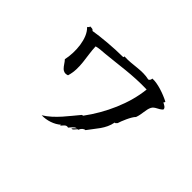

<svg xmlns="http://www.w3.org/2000/svg" viewBox="-120 -920 1240 1240"><g transform="rotate(45 500.0 -300.5)"><path d="M870 -546C871 -563 853 -570 838 -578C838 -584 845 -583 843 -591C797 -615 723 -641 678 -637C678 -624 672 -618 664 -614C594 -631 527 -607 452 -611C445 -612 454 -601 443 -602C364 -602 250 -592 187 -581C183 -591 170 -592 155 -591C159 -578 145 -583 146 -573C199 -523 208 -407 190 -326C204 -312 215 -289 230 -275C242 -264 257 -259 278 -267C305 -354 275 -437 272 -525C290 -531 322 -533 349 -535C461 -545 569 -565 702 -561C688 -420 619 -269 532 -152L522 -149C474 -93 415 -9 340 36C388 37 438 21 473 -10C473 -10 468 -4 473 -2C484 -13 496 -36 517 -28C528 -39 539 -60 561 -66C561 -66 542 -46 536 -40C551 -33 563 -68 575 -66C579 -83 595 -96 608 -96C647 -151 694 -194 707 -264C717 -263 717 -272 723 -275C729 -297 758 -368 779 -387C794 -426 790 -467 805 -496C818 -521 849 -523 870 -546Z"/></g></svg>

Font: Yuji Syuku Std R
Style: Regular
Weight: 400
Designer: Kataoka Yuji
Foundry: Kinuta Font Factory
Version: Version 3.000;hotconv 1.0.111;makeotfexe 2.5.65597